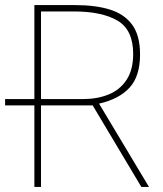

<svg xmlns="http://www.w3.org/2000/svg" viewBox="-20 -734 640 754"><path d="M115 0V-320H0V-345H115V-714H276Q355 -714 411.5 -696.5Q468 -679 499 -637Q530 -595 530 -520Q530 -435 489 -390Q448 -345 369 -327L565 0H535L344 -320H141V0ZM307 -345Q362 -345 406.5 -363Q451 -381 477 -420.5Q503 -460 503 -522Q503 -617 441.5 -653Q380 -689 271 -689H141V-345Z"/></svg>

Font: Noto Sans Mono Thin
Style: Regular
Weight: 100
Designer: Monotype Design Team
Foundry: Monotype Imaging Inc.
Version: Version 2.014